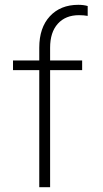

<svg xmlns="http://www.w3.org/2000/svg" viewBox="-20 -777 427 797"><path d="M143 -486H34V-526H143V-579Q143 -662 187 -709.5Q231 -757 305 -757Q327 -757 344 -752V-711Q328 -714 308 -714Q252 -714 220 -678.5Q188 -643 188 -579V-526H321V-486H188V0H143Z"/></svg>

Font: Eudoxus Sans ExtraLight
Style: Regular
Weight: 200
Designer: Stijn de Vries
Foundry: tokotype
Version: Version 2.005